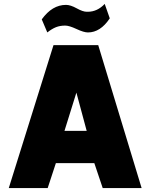

<svg xmlns="http://www.w3.org/2000/svg" viewBox="-20 -963 751 983"><path d="M430.2 -796.9Q409.2 -796.9 371.6 -814.5Q334 -832 314 -832Q287.1 -832 266.4 -823.7Q245.6 -815.4 222.2 -796.9L193.8 -863.8Q247.1 -938 317.9 -938Q340.8 -938 372.6 -920.4Q404.3 -902.8 423.8 -902.8H429.7Q478 -902.8 516.1 -942.9L542 -869.1Q494.1 -796.9 430.2 -796.9ZM423.8 -293 371.1 -488.8 310.1 -293ZM705.1 0H505.9L462.9 -127.9H266.1L224.1 0H24.9L253.9 -731.9H482.9Z"/></svg>

Font: Squarion Black
Style: Regular
Weight: 900
Designer: Natanael Gama
Version: Version 1.00;September 12, 2019;FontCreator 11.5.0.2425 64-b